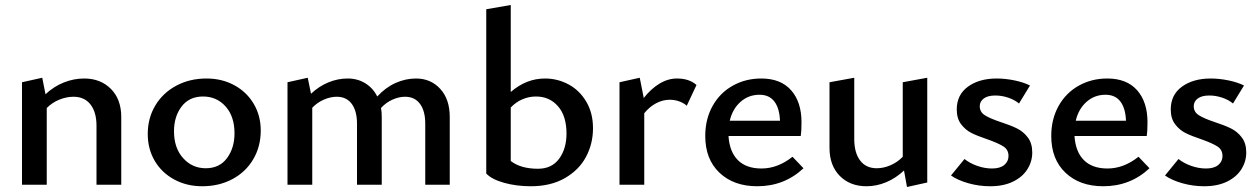

<svg xmlns="http://www.w3.org/2000/svg" viewBox="-20 -739 5041 768"><path d="M465 -271V0H366V-236Q366 -290 342 -321Q318 -352 274 -352Q246 -352 217.5 -340.5Q189 -329 167 -307V0H68V-410L149 -428L162 -362Q195 -393 235 -409Q275 -425 317 -425Q382 -425 423.5 -383.5Q465 -342 465 -271Z M571 -203Q571 -267 601.5 -317.5Q632 -368 685.5 -396.5Q739 -425 806 -425Q868 -425 917.5 -398Q967 -371 995 -323.5Q1023 -276 1023 -217Q1023 -153 993 -102Q963 -51 909.5 -22.5Q856 6 789 6Q727 6 677 -21Q627 -48 599 -95.5Q571 -143 571 -203ZM918 -206Q918 -273 882.5 -313Q847 -353 792 -353Q737 -353 706.5 -313Q676 -273 676 -214Q676 -147 712.5 -106.5Q749 -66 803 -66Q858 -66 888 -106.5Q918 -147 918 -206Z M1779 -271V0H1681V-244Q1681 -295 1660 -323.5Q1639 -352 1600 -352Q1576 -352 1550 -340.5Q1524 -329 1504 -307Q1507 -291 1507 -271V0H1408V-244Q1408 -295 1387 -323.5Q1366 -352 1327 -352Q1302 -352 1275.5 -340.5Q1249 -329 1229 -308V0H1130V-410L1211 -428L1224 -364Q1256 -394 1293.5 -409.5Q1331 -425 1371 -425Q1410 -425 1441 -406Q1472 -387 1489 -353Q1522 -389 1562 -407Q1602 -425 1644 -425Q1703 -425 1741 -383.5Q1779 -342 1779 -271Z M2352 -226Q2352 -164 2324 -111.5Q2296 -59 2239.5 -26.5Q2183 6 2103 6Q2045 6 1995.5 -8Q1946 -22 1925 -45V-702L2023 -719V-371Q2085 -425 2160 -425Q2210 -425 2254 -401.5Q2298 -378 2325 -332.5Q2352 -287 2352 -226ZM2246 -205Q2246 -275 2212 -314Q2178 -353 2124 -353Q2096 -353 2070 -342Q2044 -331 2023 -309V-95Q2063 -64 2132 -64Q2187 -64 2216.5 -104Q2246 -144 2246 -205Z M2766 -399 2727 -316Q2715 -327 2697 -333.5Q2679 -340 2659 -340Q2631 -340 2604.5 -326Q2578 -312 2557 -286V0H2458V-410L2539 -428L2555 -347Q2584 -384 2618 -404.5Q2652 -425 2688 -425Q2737 -425 2766 -399Z M3194 -66Q3117 6 3009 6Q2915 6 2858 -48Q2801 -102 2801 -195Q2801 -262 2830 -314.5Q2859 -367 2910.5 -396Q2962 -425 3025 -425Q3103 -425 3144.5 -378Q3186 -331 3186 -250Q3186 -214 3183 -195H2894Q2898 -132 2931.5 -98.5Q2965 -65 3026 -65Q3091 -65 3150 -112ZM2899 -256H3100Q3098 -306 3077.5 -333Q3057 -360 3018 -360Q2974 -360 2942 -331.5Q2910 -303 2899 -256Z M3689 -428V-9L3608 9L3596 -57Q3563 -26 3524.5 -10Q3486 6 3446 6Q3380 6 3339 -35.5Q3298 -77 3298 -148V-410L3397 -428V-183Q3397 -128 3420.5 -97Q3444 -66 3487 -66Q3514 -66 3542 -78Q3570 -90 3591 -112V-410Z M3784 -37 3838 -103Q3859 -86 3889 -75.5Q3919 -65 3948 -65Q3980 -65 3997 -79Q4014 -93 4014 -115Q4014 -140 3994 -153Q3974 -166 3929 -182Q3890 -195 3866 -207Q3842 -219 3824.5 -242Q3807 -265 3807 -301Q3807 -360 3852 -392.5Q3897 -425 3967 -425Q4001 -425 4037.5 -417.5Q4074 -410 4100 -397L4056 -325Q4038 -340 4012.5 -348.5Q3987 -357 3961 -357Q3931 -357 3915 -345Q3899 -333 3899 -314Q3899 -291 3919.5 -278Q3940 -265 3982 -251Q4022 -238 4047.5 -225.5Q4073 -213 4091 -189.5Q4109 -166 4109 -129Q4109 -93 4089.5 -62Q4070 -31 4032 -12.5Q3994 6 3941 6Q3896 6 3853.5 -6Q3811 -18 3784 -37Z M4578 -66Q4501 6 4393 6Q4299 6 4242 -48Q4185 -102 4185 -195Q4185 -262 4214 -314.5Q4243 -367 4294.5 -396Q4346 -425 4409 -425Q4487 -425 4528.5 -378Q4570 -331 4570 -250Q4570 -214 4567 -195H4278Q4282 -132 4315.5 -98.5Q4349 -65 4410 -65Q4475 -65 4534 -112ZM4283 -256H4484Q4482 -306 4461.5 -333Q4441 -360 4402 -360Q4358 -360 4326 -331.5Q4294 -303 4283 -256Z M4640 -37 4694 -103Q4715 -86 4745 -75.5Q4775 -65 4804 -65Q4836 -65 4853 -79Q4870 -93 4870 -115Q4870 -140 4850 -153Q4830 -166 4785 -182Q4746 -195 4722 -207Q4698 -219 4680.5 -242Q4663 -265 4663 -301Q4663 -360 4708 -392.5Q4753 -425 4823 -425Q4857 -425 4893.5 -417.5Q4930 -410 4956 -397L4912 -325Q4894 -340 4868.5 -348.5Q4843 -357 4817 -357Q4787 -357 4771 -345Q4755 -333 4755 -314Q4755 -291 4775.5 -278Q4796 -265 4838 -251Q4878 -238 4903.5 -225.5Q4929 -213 4947 -189.5Q4965 -166 4965 -129Q4965 -93 4945.5 -62Q4926 -31 4888 -12.5Q4850 6 4797 6Q4752 6 4709.5 -6Q4667 -18 4640 -37Z"/></svg>

Font: Ysabeau Infant Semibold
Style: Regular
Weight: 600
Designer: Christian Thalmann (Catharsis Fonts)
Version: Version 0.003